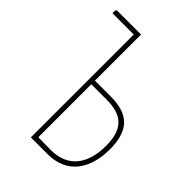

<svg xmlns="http://www.w3.org/2000/svg" viewBox="-205 -796 892 892"><g transform="rotate(45 241.0 -350.0)"><path d="M187 -397V-700H33C28 -700 23 -700 23 -688V-676H163V0H274C398 0 462 -88 462 -221C462 -341 411 -397 291 -397ZM187 -373H288C394 -373 438 -325 438 -219C438 -104 386 -24 270 -24C242 -24 215 -25 187 -25Z"/></g></svg>

Font: Yanone Kaffeesatz Extra Light
Style: Regular
Weight: 200
Designer: Yanone (Cyrillic: Daniel Pouzeot & Huerta Tipografica)
Foundry: Yanone
Version: Version 1.100;PS 001.100;hotconv 1.0.70;makeotf.lib2.5.58329